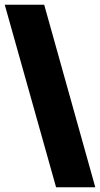

<svg xmlns="http://www.w3.org/2000/svg" viewBox="-30 -641 421 808"><path d="M206 147 -10 -621H156L371 147Z"/></svg>

Font: Passion One
Style: Regular
Weight: 400
Designer: Alejandro Lo Celso
Foundry: Fontstage
Version: Version 1.002